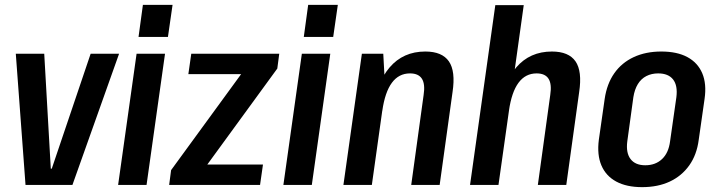

<svg xmlns="http://www.w3.org/2000/svg" viewBox="-20 -761 2955 790"><path d="M45 -540H162L189 -67H193L353 -540H470L278 0H85Z M659 -540 583 0H466L542 -540ZM690 -741 671 -609H550L568 -741Z M684 -61 1005 -501 1009 -456H755L767 -540H1129L1121 -479L798 -36L795 -84H1062L1050 0H676Z M1339 -540 1263 0H1146L1222 -540ZM1370 -741 1351 -609H1230L1248 -741Z M1723 -370Q1730 -415 1716 -437Q1702 -459 1667 -459Q1621 -459 1592.5 -420.5Q1564 -382 1553 -305L1501 -236L1509 -289Q1527 -418 1583 -483.5Q1639 -549 1730 -549Q1799 -549 1827 -508.5Q1855 -468 1842 -382L1789 0H1672ZM1469 -540H1557L1565 -392L1510 0H1393Z M2244 -370Q2251 -415 2237 -437Q2223 -459 2188 -459Q2142 -459 2113.5 -420.5Q2085 -382 2074 -305L2022 -236L2030 -289Q2048 -418 2104 -483.5Q2160 -549 2251 -549Q2320 -549 2348 -508.5Q2376 -468 2363 -382L2310 0H2193ZM2018 -740H2135L2084 -375L2031 0H1914Z M2622 9Q2558 9 2515.5 -14Q2473 -37 2454.5 -80.5Q2436 -124 2444 -186L2468 -354Q2477 -416 2507.5 -459.5Q2538 -503 2587.5 -526Q2637 -549 2701 -549Q2766 -549 2808.5 -526Q2851 -503 2869.5 -459.5Q2888 -416 2879 -354L2855 -186Q2847 -124 2816 -80.5Q2785 -37 2736 -14Q2687 9 2622 9ZM2635 -81Q2677 -81 2704 -106.5Q2731 -132 2737 -179L2763 -361Q2769 -409 2749.5 -434Q2730 -459 2688 -459Q2661 -459 2639.5 -448Q2618 -437 2604.5 -415Q2591 -393 2586 -361L2561 -179Q2555 -132 2574.5 -106.5Q2594 -81 2635 -81Z"/></svg>

Font: Pathway Extreme Condensed SemiBold
Style: Italic
Weight: 600
Width: 3
Italic angle: -8°
Version: Version 1.001;gftools[0.9.26]